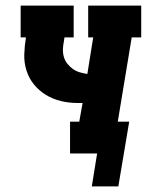

<svg xmlns="http://www.w3.org/2000/svg" viewBox="-20 -550 540 688"><path d="M309 118 328 0H231V-114H264L276 -181Q271 -181 266.5 -181Q262 -181 257 -181Q227 -181 198 -188Q169 -195 144.5 -210Q120 -225 102 -247Q84 -269 75 -297Q66 -325 67 -355.5Q68 -386 73 -416H54V-530H244V-416H211L209 -402Q206 -388 205.5 -373.5Q205 -359 209 -345.5Q213 -332 221.5 -321.5Q230 -311 241 -303Q252 -295 265.5 -291Q279 -287 293 -285L314 -416H296V-530H486V-416H452L402 -114H443L404 118Z"/></svg>

Font: Iosevka Curly Slab HvObl
Style: Regular
Weight: 900
Italic angle: -9°
Monospace: yes
Designer: Belleve Invis
Foundry: Belleve Invis
Version: Version 11.1.0; ttfautohint (v1.8.3)